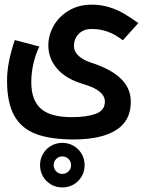

<svg xmlns="http://www.w3.org/2000/svg" viewBox="-20 -570 640 844"><path d="M11 -215.5Q11 -256.5 19.5 -300Q28 -343.5 45 -394L153 -365.5Q137 -333 127.2 -291.8Q117.5 -250.5 117.5 -208.5Q117.5 -130 159.5 -92.5Q201.5 -55 296 -55Q360 -55 400.5 -69.5Q441 -84 441 -123.5Q441 -172.5 349 -199.5Q270.5 -222.5 231.5 -267.5Q192.5 -312.5 192.5 -370Q192.5 -416 216.2 -457.2Q240 -498.5 283.2 -524Q326.5 -549.5 383 -549.5Q424 -549.5 459.5 -538.5Q495 -527.5 523.8 -510.8Q552.5 -494 588 -468.5L520 -393Q487.5 -418 454.8 -430.2Q422 -442.5 383.5 -442.5Q346 -442.5 325.5 -420.5Q305 -398.5 305 -367.5Q305 -343.5 325.2 -324.8Q345.5 -306 379.5 -295Q470 -265.5 512.5 -223.2Q555 -181 555 -123Q555 -38.5 489.8 2.2Q424.5 43 304 43Q202.5 43 138.8 19.2Q75 -4.5 43 -61Q11 -117.5 11 -215.5ZM156 156Q156 129 169 106.5Q182 84 204.5 71Q227 58 254 58Q281 58 303.5 71Q326 84 339 106.5Q352 129 352 156Q352 183 339 205.5Q326 228 303.5 241Q281 254 254 254Q227 254 204.5 241Q182 228 169 205.5Q156 183 156 156ZM254 194.5Q270 194.5 281.2 183.2Q292.5 172 292.5 156Q292.5 140 281.2 128.8Q270 117.5 254 117.5Q238 117.5 227 128.8Q216 140 216 156Q216 172 227 183.2Q238 194.5 254 194.5Z"/></svg>

Font: JuliaMono BoldItalic
Style: Regular
Weight: 700
Italic angle: -9°
Monospace: yes
Designer: cormullion
Foundry: corm
Version: Version 0.049; ttfautohint (v1.8.4)